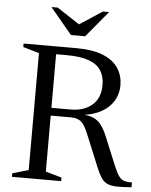

<svg xmlns="http://www.w3.org/2000/svg" viewBox="-59 -932 772 983"><g transform="rotate(5 327.0 -441.0)"><path d="M310 -369.5Q376.5 -369.5 418.5 -405Q460.5 -440.5 460.5 -509Q460.5 -551.5 441.8 -582Q423 -612.5 379.8 -628.8Q336.5 -645 264 -645H137L138 -685H308.5Q397.5 -685 450.8 -662.2Q504 -639.5 528 -601Q552 -562.5 552 -515Q552 -471 531 -435.5Q510 -400 469 -376.8Q428 -353.5 368 -346.5V-349.5Q405 -348 428.8 -337.5Q452.5 -327 469.2 -304.5Q486 -282 501.5 -243.5L560 -102Q575 -65.5 587.5 -49Q600 -32.5 615.5 -28.5Q631 -24.5 654 -24.5V0Q607 3.5 577.2 2.8Q547.5 2 529.2 -6.5Q511 -15 498.8 -33.2Q486.5 -51.5 473.5 -82.5L412.5 -230.5Q397.5 -269.5 384.5 -291Q371.5 -312.5 355.2 -321Q339 -329.5 312 -329.5H138L137 -369.5ZM210 -685V-42L292.5 -18V0H39.5V-18L122 -42V-643L39.5 -667V-685ZM324 -800.5H303L429.5 -883.5H461.5L350 -749.5H277L165.5 -883.5H197.5Z"/></g></svg>

Font: Newsreader 36pt
Style: Regular
Weight: 400
Designer: Hugues Gentile
Foundry: Production Type
Version: Version 1.003